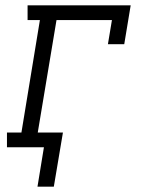

<svg xmlns="http://www.w3.org/2000/svg" viewBox="-20 -550 540 717"><path d="M120 147 144 0H6V-55H60L129 -475H83V-530H468L444 -385H383L398 -475H191L121 -55H215L181 147Z"/></svg>

Font: Iosevka Slab Light Oblique
Style: Regular
Weight: 300
Italic angle: -9°
Monospace: yes
Designer: Belleve Invis
Foundry: Belleve Invis
Version: Version 11.1.1; ttfautohint (v1.8.3)